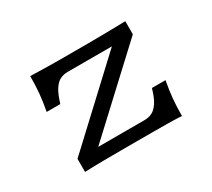

<svg xmlns="http://www.w3.org/2000/svg" viewBox="-90 -566 791 718"><g transform="rotate(-30 306.0 -206.5)"><path d="M96.8 0V-56.5L418.5 -356.5H227.4Q209.7 -356.5 194.8 -349.2Q179.8 -341.9 167.3 -322.6Q154.8 -303.2 143.5 -266.1H84.7Q91.9 -304 95.2 -338.7Q98.4 -373.4 98.4 -412.9Q129 -412.1 159.3 -411.3Q189.5 -410.5 219.4 -410.5H227.4H345.2Q391.1 -410.5 430.2 -411.3Q469.4 -412.1 508.9 -412.9V-356.5L186.3 -56.5H386.3Q404 -56.5 419 -63.7Q433.9 -71 446.8 -90.3Q459.7 -109.7 470.2 -146.8H529Q521.8 -108.9 518.5 -74.2Q515.3 -39.5 515.3 0Q485.5 -1.6 455.2 -2Q425 -2.4 394.4 -2.4H386.3H268.5Q225.8 -2.4 181.9 -2Q137.9 -1.6 96.8 0Z"/></g></svg>

Font: Playfair 5pt SemiExpanded Light
Style: Regular
Weight: 300
Width: 6
Designer: Claus Eggers Sørensen
Foundry: Claus Eggers Sørensen
Version: Version 2.203